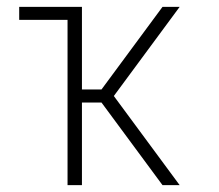

<svg xmlns="http://www.w3.org/2000/svg" viewBox="-20 -540 640 560"><path d="M454 0 276 -241H219V0H177V-482H36V-520H219V-279H276L454 -520H504L312 -260L504 0Z"/></svg>

Font: Iosevka Extralight Extended
Style: Regular
Weight: 200
Width: 7
Monospace: yes
Designer: Belleve Invis
Foundry: Belleve Invis
Version: Version 32.5.0; ttfautohint (v1.8.4)